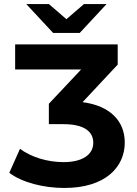

<svg xmlns="http://www.w3.org/2000/svg" viewBox="-20 -920 677 951"><path d="M299 11C504 11 598 -94 598 -214C598 -319 527 -396 389 -414L563 -600V-700H55V-576H382L222 -406V-305H294C396 -305 442 -269 442 -213C442 -153 387 -117 295 -117C214 -117 134 -142 79 -183L26 -64C90 -16 195 11 299 11ZM508 -900H396L309 -825L222 -900H110L243 -757H375Z"/></svg>

Font: Montserrat-Alt1
Style: Bold
Weight: 700
Designer: Differentunic
Foundry: Differentunic
Version: Version 7.222